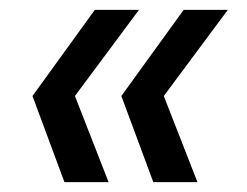

<svg xmlns="http://www.w3.org/2000/svg" viewBox="-20 -490 501 390"><path d="M132.2 -295 262.3 -470H172.6L46 -295L110.9 -120H200.6ZM312.7 -295 442.8 -470H353.1L226.5 -295L291.4 -120H381.1Z"/></svg>

Font: Poppins Devanagari Thin
Style: Italic
Weight: 100
Italic angle: -10°
Designer: Ninad Kale (Devanagari), Jonny Pinhorn (Latin)
Foundry: Indian Type Foundry
Version: 4.005